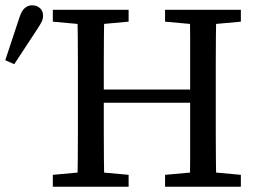

<svg xmlns="http://www.w3.org/2000/svg" viewBox="-33 -707 974 727"><path d="M-13 -479 41 -642Q49 -667 61.5 -677Q74 -687 88 -687Q106 -687 118 -676.5Q130 -666 130 -648Q130 -635 124.5 -624Q119 -613 107 -595L21 -464ZM167 0V-45L298 -57H323L454 -45V0ZM260 0Q261 -51 261.5 -102.5Q262 -154 262 -206Q262 -258 262 -310V-359Q262 -411 262 -463Q262 -515 261.5 -567Q261 -619 260 -670H362Q361 -620 360.5 -568Q360 -516 360 -464Q360 -412 360 -359V-328Q360 -268 360 -213Q360 -158 360.5 -105Q361 -52 362 0ZM312 -318V-368H735V-318ZM592 0V-45L724 -57H748L879 -45V0ZM685 0Q687 -52 687 -104Q687 -156 687 -211.5Q687 -267 687 -328V-359Q687 -411 687 -463Q687 -515 687 -567Q687 -619 685 -670H786Q785 -620 784.5 -568Q784 -516 784 -464Q784 -412 784 -359V-310Q784 -259 784 -207Q784 -155 784.5 -103.5Q785 -52 786 0ZM167 -625V-670H454V-625L323 -613H298ZM592 -625V-670H879V-625L748 -613H724Z"/></svg>

Font: Source Serif 4 18pt
Style: Regular
Weight: 400
Designer: Frank Grießhammer
Foundry: Adobe Systems Incorporated
Version: Version 4.004;hotconv 1.0.116;makeotfexe 2.5.65601